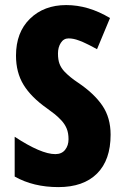

<svg xmlns="http://www.w3.org/2000/svg" viewBox="-20 -744 494 773"><path d="M202.6 -123.5Q228.5 -123.5 242.2 -140.9Q255.9 -158.2 255.9 -183.3Q255.9 -208.5 248.5 -226.3Q241.2 -244.1 227.1 -259.3Q212.9 -274.4 200.4 -284.4Q188 -294.4 169.4 -307.6Q105.5 -352.5 75 -402.3Q44.4 -452.1 44.4 -520Q44.4 -613.8 100.8 -668.7Q157.2 -723.6 246.6 -723.6Q335.9 -723.6 422.9 -671.4L370.6 -545.9Q367.7 -547.4 355.5 -554Q343.3 -560.5 339.8 -562.3Q336.4 -564 325.7 -569.1Q314.9 -574.2 310.5 -576.2L297.4 -581.1Q275.9 -589.4 256.1 -589.4Q236.3 -589.4 224.9 -571.5Q213.4 -553.7 213.4 -528.6Q213.4 -503.4 219.7 -486.8Q226.1 -470.2 239.3 -456.1Q261.7 -432.6 294.4 -411.1Q359.4 -367.2 392.3 -318.6Q425.3 -270 425.3 -201.7Q425.3 -99.6 370.6 -45.2Q315.9 9.3 215.1 9.3Q114.3 9.3 39.1 -33.2V-193.4Q145.5 -123.5 202.6 -123.5Z"/></svg>

Font: Open Sans Hebrew Condensed Extra Bold
Style: Regular
Weight: 800
Width: 3
Foundry: Ascender Corporation, Yanek Iontef
Version: Version 2.001;PS 002.001;hotconv 1.0.70;makeotf.lib2.5.58329